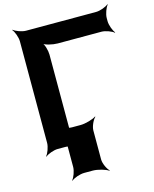

<svg xmlns="http://www.w3.org/2000/svg" viewBox="-135 -826 892 1115"><g transform="rotate(-15 311.0 -268.5)"><path d="M596 -642V-661C596 -685 610 -722 622 -735L620 -737C607 -725 570 -711 546 -711H124C100 -711 63 -725 50 -737L48 -735C60 -722 74 -685 74 -661V-50C74 -26 60 11 48 24L50 26C63 14 100 0 124 0H170C194 0 234 14 250 26L253 24C238 11 220 -26 220 -50V-542C220 -566 209 -606 196 -618L194 -616C206 -603 253 -592 283 -592H546C570 -592 607 -578 620 -566L622 -568C610 -581 596 -618 596 -642ZM352 124V-50C352 -74 369 -111 384 -124L382 -126C366 -114 319 -100 289 -100H238C210 -100 173 -114 160 -126L158 -124C170 -111 184 -74 184 -50V124C184 148 170 185 158 198L160 200C173 188 210 174 238 174H289C319 174 366 188 382 200L384 198C369 185 352 148 352 124Z"/></g></svg>

Font: Asimov
Style: EdgeWide
Weight: 500
Designer: Google
Version: Version 2.000980: 2014